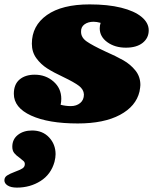

<svg xmlns="http://www.w3.org/2000/svg" viewBox="-79 -558 697 874"><path d="M598 -420Q598 -385 570.5 -363Q543 -341 494 -341Q444 -341 409.5 -366Q375 -391 375 -429Q375 -442 379 -454Q361 -459 347 -459Q322 -459 305.5 -447Q289 -435 290 -413Q290 -387 316 -369Q342 -351 400 -324Q450 -302 482.5 -283.5Q515 -265 537.5 -237Q560 -209 560 -171Q560 -163 556 -141Q540 -74 467 -35Q394 4 275 4Q141 4 62.5 -32Q-16 -68 -16 -131Q-16 -174 10 -196Q36 -218 79 -218Q129 -218 164.5 -187Q200 -156 200 -108Q200 -95 197 -81Q221 -75 243 -75Q269 -75 286 -89Q303 -103 303 -128Q302 -151 280 -167.5Q258 -184 210 -207Q165 -228 136 -246.5Q107 -265 86.5 -293Q66 -321 66 -359Q66 -441 134.5 -489.5Q203 -538 329 -538Q412 -538 472.5 -523Q533 -508 565.5 -481Q598 -454 598 -420ZM174 144Q174 159 169 179Q153 236 105.5 266Q58 296 -2 296Q-29 296 -44 286.5Q-59 277 -59 263Q-59 249 -47 241Q-35 233 -11 224Q11 216 22.5 209Q34 202 34 189Q34 181 29 176Q24 171 11 161Q-5 150 -14 139Q-23 128 -23 110Q-23 76 2.5 56Q28 36 67 36Q115 36 144.5 67.5Q174 99 174 144Z"/></svg>

Font: Shrikhand
Style: Regular
Weight: 400
Italic angle: -14°
Designer: Jonny Pinhorn
Foundry: Jonny Pinhorn
Version: Version 1.001;PS 1.001;hotconv 1.0.88;makeotf.lib2.5.647800